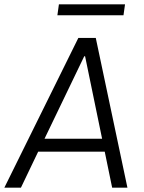

<svg xmlns="http://www.w3.org/2000/svg" viewBox="-38 -860 658 880"><path d="M-18 0 321 -686H401L546 0H476L442 -165H137L58 0ZM430 -224 352 -602H348L166 -224ZM225 -790 232 -840H535L528 -790Z"/></svg>

Font: Chivo Mono Medium ExtraLight
Style: Italic
Weight: 250
Italic angle: -8.05°
Monospace: yes
Version: Version 1.008